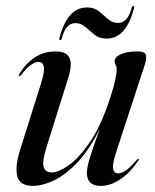

<svg xmlns="http://www.w3.org/2000/svg" viewBox="-20 -615 521 644"><path d="M444.5 -82Q447.5 -81 443.5 -76Q417 -36 383.8 -13.8Q350.5 8.5 318 8.5Q271.5 8.5 271.5 -34.5Q271.5 -52.5 279.8 -80.2Q288 -108 298.2 -136.2Q308.5 -164.5 315 -183.5Q279.5 -112 239.5 -70Q199.5 -28 160.8 -9.8Q122 8.5 91 8.5Q45.5 8.5 37.8 -24.2Q30 -57 47 -111L116.5 -331.5Q131 -378 126.8 -392.8Q122.5 -407.5 109.5 -407.5Q99 -407.5 85 -398.2Q71 -389 51 -364Q46.5 -358.5 44.5 -359Q41.5 -360 45.5 -368Q67 -403 97.2 -422.8Q127.5 -442.5 167 -442.5Q203.5 -442.5 213.2 -420.5Q223 -398.5 208.5 -352.5L136.5 -123Q120.5 -72.5 126.5 -54.5Q132.5 -36.5 154.5 -36.5Q175.5 -36.5 209.5 -60Q243.5 -83.5 280.2 -136.5Q317 -189.5 346.5 -277.5Q362 -324 366.8 -348Q371.5 -372 371.5 -383.5Q371.5 -392 368 -397Q364.5 -402 364.5 -410Q364.5 -423.5 385.2 -433Q406 -442.5 441 -442.5Q465 -442.5 469 -432Q473 -421.5 466 -399L372.5 -113.5Q356.5 -66 359.2 -49.8Q362 -33.5 376.5 -33.5Q387.5 -33.5 401.5 -42.8Q415.5 -52 438.5 -78.5Q442 -82.5 444.5 -82ZM337 -485.5Q313 -485.5 297 -498.5Q281 -511.5 266.5 -524.5Q252 -537.5 233 -537.5Q201 -537.5 187.5 -487.5Q186 -480.5 182 -480.5Q178 -480.5 179.5 -487.5Q206 -590 272 -590Q296 -590 312 -577Q328 -564 342.5 -551Q357 -538 376 -538Q408 -538 421.5 -588Q423 -595 427.5 -595Q431.5 -595 429.5 -588Q403.5 -485.5 337 -485.5Z"/></svg>

Font: Fraunces 144pt S000
Style: Italic
Weight: 400
Italic angle: -16°
Version: Version 1.000; ttfautohint (v1.8.3)